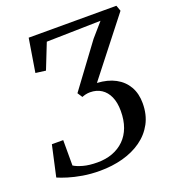

<svg xmlns="http://www.w3.org/2000/svg" viewBox="-136 -849 875 963"><g transform="rotate(-20 302.0 -368.0)"><path d="M234.5 7Q185.5 7 143 -0.2Q100.5 -7.5 68.2 -17.5Q36 -27.5 15.5 -36.5L52 -201H112.5V-65.5Q129.5 -54.5 160.8 -45.8Q192 -37 237 -37Q281.5 -37 317.5 -50.5Q353.5 -64 379.8 -89.8Q406 -115.5 420 -153.2Q434 -191 434 -240Q434 -285 420 -316.2Q406 -347.5 380.5 -364Q355 -380.5 320.5 -380.5Q308.5 -380.5 297.5 -378Q286.5 -375.5 277 -371.5L260 -397.5L429.5 -626.5L493 -699.5L204 -693L150.5 -558L96.5 -565L125.5 -743H593.5L604.5 -712.5L369.5 -412.5Q426 -409.5 466.5 -387.8Q507 -366 528.8 -328.2Q550.5 -290.5 550.5 -239Q550.5 -178 525.8 -132Q501 -86 457.5 -55Q414 -24 356.8 -8.5Q299.5 7 234.5 7Z"/></g></svg>

Font: Merriweather 60pt
Style: Italic
Weight: 400
Italic angle: -7.8°
Version: Version 2.101